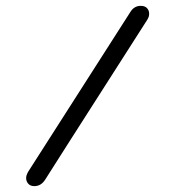

<svg xmlns="http://www.w3.org/2000/svg" viewBox="-20 -632 600 655"><path d="M460 -612Q461 -612 461 -612Q476 -612 483.5 -602Q491 -592 488 -577Q486 -570 482 -564Q134 -20 134 -19Q120 3 97 3Q82 3 74.5 -7.5Q67 -18 70 -32Q72 -39 76 -46L424 -590Q437 -612 460 -612Z"/></svg>

Font: Brass Mono
Style: Italic
Weight: 400
Italic angle: -13°
Monospace: yes
Version: Version 1.100; ttfautohint (v1.8.3) -l 8 -r 50 -G 200 -x 14 